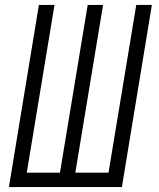

<svg xmlns="http://www.w3.org/2000/svg" viewBox="-20 -755 640 775"><path d="M16 0 137 -735H200L88 -58H222L334 -735H396L284 -58H418L530 -735H593L472 0Z"/></svg>

Font: Iosevka Light Extended
Style: Italic
Weight: 300
Width: 7
Italic angle: -9°
Monospace: yes
Designer: Belleve Invis
Foundry: Belleve Invis
Version: Version 32.5.0; ttfautohint (v1.8.4)